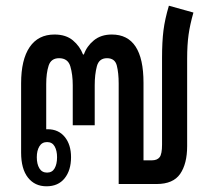

<svg xmlns="http://www.w3.org/2000/svg" viewBox="-20 -645 737 673"><path d="M143 8Q102 8 78 -22.5Q54 -53 54 -110V-353Q54 -436 84 -480Q114 -524 171 -524Q211 -524 235.5 -503.5Q260 -483 271 -454H274Q284 -483 309 -503.5Q334 -524 372 -524Q483 -524 483 -355V-83H512Q531 -83 539.5 -94Q548 -105 548 -138V-442Q548 -499 553 -538.5Q558 -578 572 -625L658 -601Q646 -559 641 -523.5Q636 -488 636 -439V-133Q636 -71 611.5 -35.5Q587 0 529 0H396V-352Q396 -389 389.5 -415Q383 -441 355 -441Q327 -441 319.5 -412.5Q312 -384 312 -346V-206H235V-346Q235 -384 226.5 -412.5Q218 -441 187 -441Q159 -441 150.5 -415Q142 -389 142 -350V-192H147Q185 -192 207 -165Q229 -138 229 -94Q229 -48 206.5 -20Q184 8 143 8ZM145 -40Q163 -40 171.5 -55Q180 -70 180 -94Q180 -117 171.5 -132Q163 -147 145 -147Q127 -147 118 -132Q109 -117 109 -94Q109 -70 118 -55Q127 -40 145 -40Z"/></svg>

Font: Noto Sans Thai Looped ExtraCondensed Medium
Style: Regular
Weight: 500
Width: 2
Designer: Sasikarn Vongin, Ben Mitchell
Foundry: The Fontpad Ltd
Version: Version 1.001; ttfautohint (v1.8.4.7-5d5b)